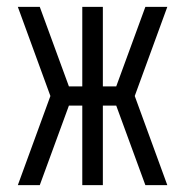

<svg xmlns="http://www.w3.org/2000/svg" viewBox="-20 -540 540 560"><path d="M96 0H32L127 -260L32 -520H96L181 -288H220V-520H280V-288H319L404 -520H468L373 -260L468 0H404L319 -232H280V0H220V-232H181Z"/></svg>

Font: Iosevka SS18 Light
Style: Regular
Weight: 300
Monospace: yes
Designer: Belleve Invis
Foundry: Belleve Invis
Version: Version 25.1.1; ttfautohint (v1.8.4)